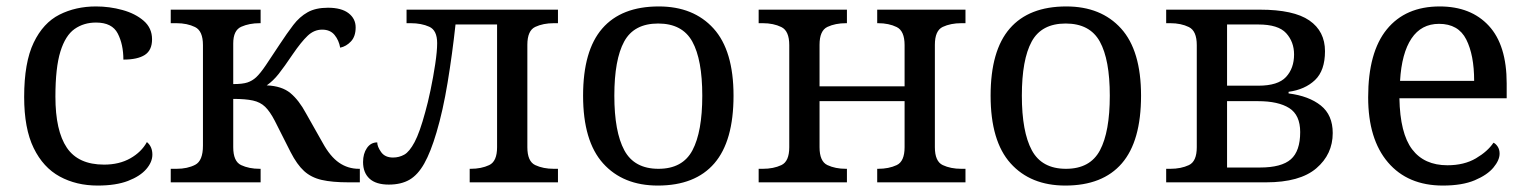

<svg xmlns="http://www.w3.org/2000/svg" viewBox="-20 -566 4747 596"><path d="M283 10Q217 10 165.5 -18Q114 -46 84.5 -106.5Q55 -167 55 -265Q55 -372 84.5 -433.5Q114 -495 164.5 -520.5Q215 -546 278 -546Q320 -546 360 -535Q400 -524 426 -501.5Q452 -479 452 -444Q452 -410 429.5 -395.5Q407 -381 363 -381Q363 -428 345.5 -462Q328 -496 278 -496Q240 -496 211.5 -476Q183 -456 167.5 -406Q152 -356 152 -266Q152 -160 187.5 -107.5Q223 -55 303 -55Q350 -55 384.5 -74.5Q419 -94 436 -125Q453 -111 453 -86Q453 -63 434 -41Q415 -19 377.5 -4.5Q340 10 283 10Z M510 0V-42H528Q562 -42 586 -54.5Q610 -67 610 -114V-426Q610 -470 585.5 -482Q561 -494 528 -494H510V-536H789V-494H786Q754 -494 729 -483Q704 -472 704 -431V-305Q733 -305 748 -310Q763 -315 775 -326Q788 -338 805.5 -364Q823 -390 848 -428Q871 -463 890.5 -488.5Q910 -514 935 -528Q960 -542 998 -542Q1040 -542 1062 -525Q1084 -508 1084 -481Q1084 -453 1069.5 -437.5Q1055 -422 1036 -418Q1032 -441 1018.5 -457.5Q1005 -474 980 -474Q955 -474 935 -455Q915 -436 889 -398Q862 -358 845 -336.5Q828 -315 808 -301Q855 -299 881.5 -277Q908 -255 930 -214L982 -122Q1005 -80 1032.5 -61Q1060 -42 1094 -42H1097V0H1062Q1011 0 978.5 -7.5Q946 -15 924 -35Q902 -55 882 -94L833 -191Q818 -220 803 -234.5Q788 -249 765 -254Q742 -259 704 -259V-109Q704 -65 728.5 -53.5Q753 -42 786 -42H789V0Z M1187 7Q1147 7 1127 -11.5Q1107 -30 1107 -63Q1107 -89 1119 -106.5Q1131 -124 1151 -124Q1151 -111 1163 -94Q1175 -77 1200 -77Q1219 -77 1235 -86Q1251 -95 1267 -125Q1283 -155 1300 -218Q1308 -246 1316.5 -286.5Q1325 -327 1331 -367Q1337 -407 1337 -432Q1337 -472 1312.5 -483Q1288 -494 1255 -494H1242V-536H1712V-494H1699Q1666 -494 1641.5 -482.5Q1617 -471 1617 -427V-109Q1617 -65 1641.5 -53.5Q1666 -42 1699 -42H1712V0H1438V-42H1441Q1474 -42 1498.5 -53.5Q1523 -65 1523 -109V-490H1394Q1384 -398 1369.5 -310Q1355 -222 1335 -155Q1317 -94 1297 -58.5Q1277 -23 1251 -8Q1225 7 1187 7Z M2022 10Q1914 10 1852 -59Q1790 -128 1790 -269Q1790 -409 1849.5 -477.5Q1909 -546 2025 -546Q2133 -546 2195 -477.5Q2257 -409 2257 -269Q2257 -128 2197.5 -59Q2138 10 2022 10ZM2024 -42Q2099 -42 2129.5 -99.5Q2160 -157 2160 -269Q2160 -381 2129 -437Q2098 -493 2023 -493Q1948 -493 1917.5 -437Q1887 -381 1887 -269Q1887 -157 1918 -99.5Q1949 -42 2024 -42Z M2335 0V-42H2348Q2381 -42 2405.5 -53.5Q2430 -65 2430 -109V-426Q2430 -470 2405.5 -482Q2381 -494 2348 -494H2335V-536H2609V-494H2606Q2573 -494 2548.5 -482.5Q2524 -471 2524 -427V-298H2788V-426Q2788 -470 2763.5 -482Q2739 -494 2706 -494H2703V-536H2977V-494H2964Q2931 -494 2906.5 -482.5Q2882 -471 2882 -427V-109Q2882 -65 2906.5 -53.5Q2931 -42 2964 -42H2977V0H2703V-42H2706Q2739 -42 2763.5 -53.5Q2788 -65 2788 -109V-252H2524V-109Q2524 -65 2548.5 -53.5Q2573 -42 2606 -42H2609V0Z M3287 10Q3179 10 3117 -59Q3055 -128 3055 -269Q3055 -409 3114.5 -477.5Q3174 -546 3290 -546Q3398 -546 3460 -477.5Q3522 -409 3522 -269Q3522 -128 3462.5 -59Q3403 10 3287 10ZM3289 -42Q3364 -42 3394.5 -99.5Q3425 -157 3425 -269Q3425 -381 3394 -437Q3363 -493 3288 -493Q3213 -493 3182.5 -437Q3152 -381 3152 -269Q3152 -157 3183 -99.5Q3214 -42 3289 -42Z M3600 0V-42H3613Q3646 -42 3670.5 -53.5Q3695 -65 3695 -109V-426Q3695 -470 3670.5 -482Q3646 -494 3613 -494H3600V-536H3891Q3996 -536 4044.5 -502.5Q4093 -469 4093 -407Q4093 -347 4062 -317.5Q4031 -288 3980 -281V-276Q4043 -268 4080 -238.5Q4117 -209 4117 -153Q4117 -87 4066 -43.5Q4015 0 3910 0ZM3886 -300Q3947 -300 3972 -327Q3997 -354 3997 -397Q3997 -436 3972.5 -463Q3948 -490 3886 -490H3789V-300ZM3891 -46Q3958 -46 3987 -71.5Q4016 -97 4016 -156Q4016 -209 3982 -230.5Q3948 -252 3885 -252H3789V-46Z M4459 10Q4350 10 4288.5 -62Q4227 -134 4227 -264Q4227 -404 4285 -475Q4343 -546 4449 -546Q4546 -546 4601.5 -486Q4657 -426 4657 -307V-261H4324Q4326 -152 4363.5 -102.5Q4401 -53 4473 -53Q4525 -53 4561.5 -74.5Q4598 -96 4616 -123Q4623 -120 4629 -111Q4635 -102 4635 -89Q4635 -69 4616 -46Q4597 -23 4558 -6.5Q4519 10 4459 10ZM4556 -315Q4556 -395 4531.5 -443.5Q4507 -492 4447 -492Q4392 -492 4361.5 -446.5Q4331 -401 4326 -315Z"/></svg>

Font: NotoSerif-Regular
Style: Regular
Weight: 400
Designer: Monotype Design Team
Foundry: Monotype Imaging Inc.
Version: Version 2.007; ttfautohint (v1.8) -l 8 -r 50 -G 200 -x 14 -D